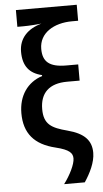

<svg xmlns="http://www.w3.org/2000/svg" viewBox="-62 -799 554 1028"><g transform="rotate(-5 214.5 -284.5)"><path d="M45 -207C45 -99 99 -35 212 -8C286 10 302 30 302 58C302 89 274 146 240 191H351C381 146 410 89 410 37C410 -28 374 -69 283 -93C199 -115 158 -137 158 -219C158 -306 207 -354 304 -354H371V-441H307C215 -441 181 -473 181 -541C181 -627 261 -674 358 -674H391V-760H64V-670H95C128 -670 180 -674 194 -676C121 -656 72 -609 72 -535C72 -458 106 -417 173 -401V-396C93 -370 45 -301 45 -207Z"/></g></svg>

Font: Noto Sans UI SemiCondensed Medium
Style: Regular
Weight: 500
Width: 4
Designer: Monotype Design Team
Foundry: Monotype Imaging Inc.
Version: Version 1.901